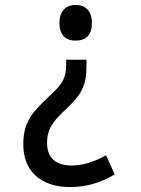

<svg xmlns="http://www.w3.org/2000/svg" viewBox="-20 -560 570 775"><path d="M285 -540C246 -540 220 -515 220 -467C220 -419 245 -396 285 -396C328 -396 351 -420 351 -467C351 -515 326 -540 285 -540ZM329 -290V-319H247V-298C247 -245 233 -221 177 -170C109 -106 74 -67 74 23C74 132 146 195 263 195C330 195 388 177 443 144L408 67C361 92 319 108 268 108C205 108 170 76 170 18C170 -41 194 -71 252 -125C308 -177 329 -217 329 -290Z"/></svg>

Font: Noto Sans Mono Condensed Medium
Style: Regular
Weight: 500
Width: 3
Designer: Monotype Design Team
Foundry: Monotype Imaging Inc.
Version: Version 2.014